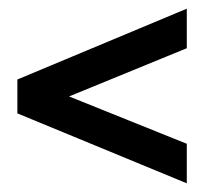

<svg xmlns="http://www.w3.org/2000/svg" viewBox="-20 -571 470 442"><path d="M410 -460 139 -349 410 -240V-149L20 -310V-388L410 -551Z"/></svg>

Font: Bebas Kai
Style: Regular
Weight: 400
Designer: Ryoichi Tsunekawa
Foundry: Dharma Type
Version: Version 1.001;PS 001.001;hotconv 1.0.70;makeotf.lib2.5.58329